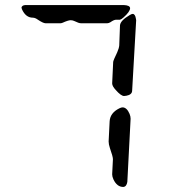

<svg xmlns="http://www.w3.org/2000/svg" viewBox="-20 -780 690 760"><path d="M424 -90 427 -150Q427 -160 415 -194Q410 -209 410 -220L414 -300Q416 -333 452 -351Q460 -355 465 -355Q482 -355 493 -329Q497 -319 497 -310L484 -60Q481 -41 468 -40Q443 -40 429 -70Q424 -81 424 -90ZM424 -450 428 -535Q429 -542 444 -573Q451 -589 452 -600L455 -680Q457 -699 493 -720Q501 -725 505 -725Q515 -725 518 -706Q519 -703 519 -700L503 -420Q502 -405 480 -401Q475 -400 471 -400Q459 -400 438 -424Q424 -439 424 -450ZM80 -760H470Q494 -759 495 -748Q495 -734 469 -711Q460 -703 455 -702H440Q431 -702 417 -692Q410 -688 405 -688H300Q292 -688 276 -696Q268 -700 260 -700Q250 -700 228 -690Q223 -688 220 -688H160Q151 -688 130 -702Q119 -710 110 -710Q82 -710 67 -743Q65 -748 65 -750Q67 -759 80 -760Z"/></svg>

Font: Segment14
Style: Regular
Weight: 400
Monospace: yes
Designer: Paul Flo Williams
Foundry: His Deeds Are Dust
Version: Version 1.002